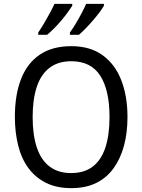

<svg xmlns="http://www.w3.org/2000/svg" viewBox="-20 -964 736 994"><path d="M640 -358Q640 -277 622 -210Q604 -143 568 -93Q532 -43 477.5 -16.5Q423 10 349 10Q273 10 218 -17.5Q163 -45 127 -94Q91 -143 74 -211Q57 -279 57 -359Q57 -473 89 -555Q121 -637 186 -681Q251 -725 349 -725Q447 -725 511.5 -678Q576 -631 608 -548.5Q640 -466 640 -358ZM149 -358Q149 -266 170.5 -201Q192 -136 236.5 -102Q281 -68 348 -68Q416 -68 460 -101.5Q504 -135 525.5 -200Q547 -265 547 -358Q547 -497 499 -572Q451 -647 349 -647Q281 -647 236.5 -613Q192 -579 170.5 -514.5Q149 -450 149 -358ZM518 -934Q510 -920 495 -900Q480 -880 461 -858Q442 -836 423.5 -817Q405 -798 389 -784H342V-796Q357 -816 373 -843Q389 -870 403.5 -897.5Q418 -925 426 -944H518ZM354 -934Q345 -920 330.5 -900Q316 -880 298 -858.5Q280 -837 260.5 -817.5Q241 -798 224 -784H178V-796Q192 -816 208 -843Q224 -870 238.5 -897Q253 -924 262 -944H354Z"/></svg>

Font: Noto Sans Khmer SemiCondensed
Style: Regular
Weight: 400
Width: 4
Designer: Danh Hong and the Monotype Design Team
Foundry: Monotype Imaging Inc.
Version: Version 2.004